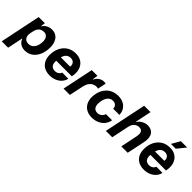

<svg xmlns="http://www.w3.org/2000/svg" viewBox="124 -1848 3120 3120"><g transform="rotate(45 1684.5 -288.0)"><path d="M-27.3 167 118.3 -536.3H260.6L249.1 -459.7L255 -459Q278.4 -500.6 322.6 -523.4Q366.9 -546.3 419.1 -546.3Q465.4 -546.3 501.6 -527.4Q537.7 -508.4 561.5 -473.3Q585.3 -438.1 595.4 -389.6Q605.6 -341.1 599.9 -281.7Q593.4 -197.6 560.6 -131.5Q527.7 -65.4 471.9 -27.9Q416 9.7 339 9.7Q301.1 9.7 268.2 -3.7Q235.3 -17.1 212.4 -41.6Q189.4 -66 180.1 -98.1H174.7L119.4 167ZM306.4 -109.3Q348.3 -109.3 378.7 -130.4Q409.1 -151.6 427.6 -189.3Q446.1 -227 449.7 -277Q454.7 -324.1 443.9 -357.9Q433 -391.6 409.1 -409.4Q385.3 -427.3 349.9 -427.3Q313.7 -427.3 286.8 -412.4Q259.9 -397.6 242.8 -370.4Q225.7 -343.3 218 -306.4L207.4 -257.3Q198.4 -214.4 207.6 -180.9Q216.7 -147.3 241.9 -128.3Q267.1 -109.3 306.4 -109.3Z M914 10Q837.7 10 784.2 -20.8Q730.7 -51.7 704 -107.3Q677.3 -163 679 -236.7Q681.3 -327.3 717 -397.2Q752.7 -467 816.2 -506.5Q879.7 -546 964 -546Q1049.7 -546 1104.3 -505.3Q1159 -464.7 1179.2 -394.5Q1199.3 -324.3 1180.3 -236H821.7Q817.3 -193.3 828 -163.2Q838.7 -133 862.8 -117Q887 -101 921.7 -101Q961.3 -101 989 -120Q1016.7 -139 1027 -169.3L1168 -167.3Q1155.3 -113 1119.2 -73.3Q1083 -33.7 1030.2 -11.8Q977.3 10 914 10ZM834.3 -317.7 825.7 -327.7H1058.3L1049 -316.3Q1055.3 -352.7 1045.8 -379.5Q1036.3 -406.3 1014 -421.2Q991.7 -436 958 -436Q925.7 -436 900.3 -422.2Q875 -408.3 858.3 -382.2Q841.7 -356 834.3 -317.7Z M1226.4 0 1338 -536.3H1468.7L1455.4 -441.9H1461.3Q1483.6 -490.4 1524.5 -517.9Q1565.4 -545.4 1610.3 -545.4Q1622.7 -545.4 1633.6 -544.1Q1644.4 -542.9 1652.9 -540.6L1622.4 -393.9Q1616.1 -397.9 1605.1 -399.4Q1594 -400.9 1581.7 -400.9Q1547.6 -400.9 1516 -385Q1484.4 -369.1 1460.2 -334.8Q1436 -300.4 1422.7 -243.1L1371.7 0Z M1881.4 10Q1822.6 10 1776.3 -9.8Q1730 -29.6 1699 -67.1Q1668 -104.7 1655.4 -157.4Q1642.9 -210 1651.4 -275.7Q1657.9 -333.6 1680.1 -382.7Q1702.4 -431.9 1739.7 -468.6Q1777 -505.4 1827.4 -525.9Q1877.9 -546.3 1941.3 -546.3Q2009.7 -546.3 2060.6 -520.2Q2111.4 -494.1 2140.2 -447.5Q2169 -400.9 2169.7 -338.9H2028.1Q2028.3 -366.6 2016.6 -386.8Q2004.9 -407 1984.2 -418Q1963.6 -429 1935.6 -429Q1901.3 -429 1875.5 -413.6Q1849.7 -398.1 1832.5 -370.7Q1815.3 -343.3 1805.8 -307.1Q1796.3 -270.9 1794.9 -229Q1793.4 -189.3 1805 -162.1Q1816.6 -134.9 1838.6 -121.1Q1860.6 -107.3 1890.9 -107.3Q1919.4 -107.3 1942.4 -117.4Q1965.4 -127.6 1982.1 -146.6Q1998.9 -165.6 2007.3 -193.6H2148.6Q2138.1 -131.7 2100.9 -85.9Q2063.6 -40.1 2007.1 -15.1Q1950.6 10 1881.4 10Z M2198.4 0 2349.4 -729H2496.1L2438.7 -452.1H2446.1Q2473.6 -496.9 2521.8 -521.6Q2570 -546.3 2620.7 -546.3Q2656.4 -546.3 2688.4 -533.5Q2720.3 -520.7 2742.5 -492.4Q2764.7 -464 2771.9 -418Q2779 -372 2764.9 -305.3L2700.6 0H2553.9L2613.9 -290.9Q2622.9 -334.7 2617.8 -364.9Q2612.7 -395 2593.5 -411.1Q2574.3 -427.3 2539.6 -427.3Q2508.7 -427.3 2481.6 -412.8Q2454.4 -398.3 2435.2 -371.1Q2416 -344 2408 -305.1L2344.9 0Z M3078 10Q3001.7 10 2948.2 -20.8Q2894.7 -51.7 2868 -107.3Q2841.3 -163 2843 -236.7Q2845.3 -327.3 2881 -397.2Q2916.7 -467 2980.2 -506.5Q3043.7 -546 3128 -546Q3213.7 -546 3268.3 -505.3Q3323 -464.7 3343.2 -394.5Q3363.3 -324.3 3344.3 -236H2985.7Q2981.3 -193.3 2992 -163.2Q3002.7 -133 3026.8 -117Q3051 -101 3085.7 -101Q3125.3 -101 3153 -120Q3180.7 -139 3191 -169.3L3332 -167.3Q3319.3 -113 3283.2 -73.3Q3247 -33.7 3194.2 -11.8Q3141.3 10 3078 10ZM2998.3 -317.7 2989.7 -327.7H3222.3L3213 -316.3Q3219.3 -352.7 3209.8 -379.5Q3200.3 -406.3 3178 -421.2Q3155.7 -436 3122 -436Q3089.7 -436 3064.3 -422.2Q3039 -408.3 3022.3 -382.2Q3005.7 -356 2998.3 -317.7ZM3095.6 -598.1 3178.7 -743.4H3323.9L3206.1 -598.1Z"/></g></svg>

Font: Mona Sans
Style: Italic
Weight: 200
Italic angle: -11.6951°
Designer: Deni Anggara
Foundry: GitHub
Version: Version 2.000